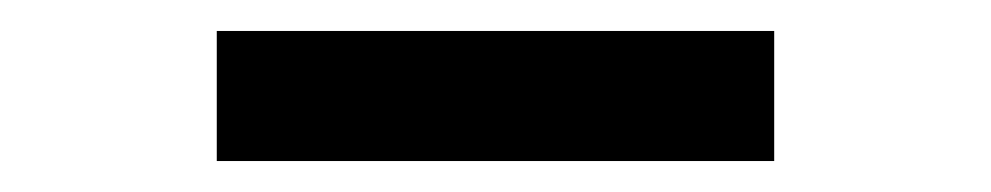

<svg xmlns="http://www.w3.org/2000/svg" viewBox="-20 -897 640 124"><path d="M120 -793V-877H480V-793Z"/></svg>

Font: M PLUS Code Latin 60 Medium
Style: Regular
Weight: 500
Width: 7
Monospace: yes
Designer: Coji Morishita
Foundry: UNDERFOREST DESIGN
Version: Version 1.005; ttfautohint (v1.8.3)